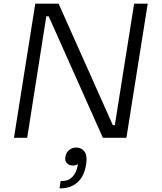

<svg xmlns="http://www.w3.org/2000/svg" viewBox="-20 -750 880 1045"><path d="M56 0 172 -730H299L594 -69H605L710 -730H784L668 0H540L245 -661H232L128 0ZM304 275 310 235H319Q353 235 374.5 212.5Q396 190 403 150L404 144Q390 151 377 151Q357 151 345 139Q335 130 335 114Q335 109 336 103Q340 79 357 66Q374 53 395 53Q424 53 440 75Q451 90 451 117Q451 129 449 143L448 148Q438 211 401 243Q364 275 311 275Z"/></svg>

Font: Sora Light
Style: Italic
Weight: 300
Designer: Jonathan Barnbrook, Juli√°n Moncada
Version: Version 1.000